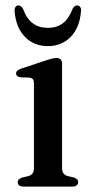

<svg xmlns="http://www.w3.org/2000/svg" viewBox="-20 -690 341 710"><path d="M209.5 -455V-68.5Q209.5 -55.5 214.8 -48.8Q220 -42 230 -39L252 -34Q260.5 -31.5 264.8 -27.2Q269 -23 269 -16Q269 -8.5 263.2 -4.2Q257.5 0 247 0H67Q57 0 51.2 -4.2Q45.5 -8.5 45.5 -16Q45.5 -22.5 49.8 -26.8Q54 -31 62 -33.5L85.5 -39Q95.5 -42.5 100.5 -48.8Q105.5 -55 105.5 -68.5V-381Q105.5 -392 101.8 -396.8Q98 -401.5 89.5 -403L55.5 -404Q47.5 -405.5 43.5 -409Q39.5 -412.5 39.5 -418Q39.5 -424.5 44.2 -428.8Q49 -433 59 -436.5L151 -467Q164.5 -471.5 173 -473.5Q181.5 -475.5 189.5 -475.5Q199 -475.5 204.2 -470Q209.5 -464.5 209.5 -455ZM157 -587Q190 -587 212.2 -603.8Q234.5 -620.5 248.5 -657.5Q255.5 -670 265 -670Q272 -670 276.2 -664.5Q280.5 -659 279.5 -649Q275 -588.5 241.8 -554Q208.5 -519.5 157 -519.5Q105.5 -519.5 72 -554Q38.5 -588.5 34 -649Q33.5 -659 37.5 -664.5Q41.5 -670 48.5 -670Q58 -670 65 -657.5Q79 -620 101.8 -603.5Q124.5 -587 157 -587Z"/></svg>

Font: Fraunces Wonky
Style: Regular
Weight: 400
Version: Version 1.000;[b76b70a41]